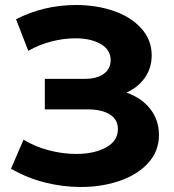

<svg xmlns="http://www.w3.org/2000/svg" viewBox="-20 -735 696 767"><path d="M615 -196Q615 -132 573 -85Q531 -38 459.5 -13Q388 12 303 12Q231 12 159.5 -6Q88 -24 24 -61L74 -177Q120 -149 175.5 -134.5Q231 -120 284 -120Q356 -120 403.5 -146Q451 -172 451 -219Q451 -258 418.5 -278Q386 -298 330 -298H159V-420H318Q367 -420 394.5 -440Q422 -460 422 -495Q422 -536 382.5 -559Q343 -582 281 -582Q235 -582 186 -569.5Q137 -557 93 -532L44 -658Q155 -715 284 -715Q366 -715 435 -691Q504 -667 545 -621Q586 -575 586 -514Q586 -464 559 -425Q532 -386 485 -365Q546 -344 580.5 -299.5Q615 -255 615 -196Z"/></svg>

Font: APTA Sans Regular
Style: Bold Italic
Weight: 700
Version: Version 7.200